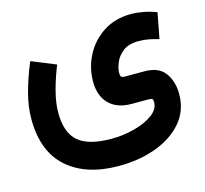

<svg xmlns="http://www.w3.org/2000/svg" viewBox="-95 -501 911 852"><g transform="rotate(-15 360.5 -75.0)"><path d="M201.7 -262.2Q180.2 -209.5 165.5 -154.3Q150.9 -99.1 150.9 -54.7Q150.9 37.1 197 77.6Q243.2 118.2 348.6 118.7Q404.3 118.7 456.1 105Q507.8 91.3 541 66.9Q574.2 42.5 574.2 9.8Q574.2 -1 570.1 -4.4Q565.9 -7.8 549.3 -7.8H475.6Q409.7 -7.8 372.8 -44.4Q335.9 -81.1 335.9 -147.9Q335.9 -211.4 365.2 -267.6Q394.5 -323.7 448.5 -358.9Q502.4 -394 577.1 -394Q599.6 -394 631.8 -388.2Q664.1 -382.3 691.9 -371.1L669.4 -253.4Q648.4 -259.8 625.5 -264.4Q602.5 -269 577.1 -269Q530.8 -269 504.6 -248.3Q478.5 -227.5 468 -200.4Q457.5 -173.3 457.5 -154.3Q457.5 -141.6 461.7 -137.2Q465.8 -132.8 480.5 -132.8H568.4Q633.8 -132.8 662.4 -93Q690.9 -53.2 690.9 3.9Q690.9 79.6 645 133.3Q599.1 187 522 215.3Q444.8 243.7 351.1 243.7Q200.7 243.7 114.5 167.5Q28.3 91.3 28.3 -58.1Q28.3 -116.2 45.7 -179.7Q63 -243.2 90.3 -307.6Z"/></g></svg>

Font: Vazir FD-WOL
Style: Bold-FD-WOL
Weight: 700
Designer: Saber Rastikerdar
Foundry: Saber Rastikerdar
Version: Version 30.1.0